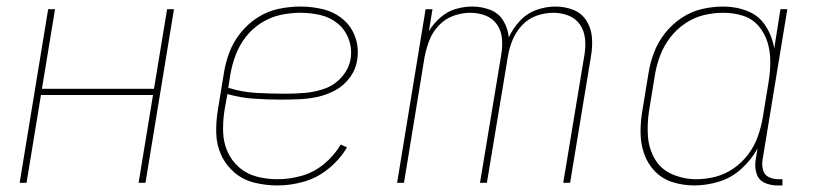

<svg xmlns="http://www.w3.org/2000/svg" viewBox="-20 -558 2488 586"><path d="M40 0H61L105 -268H447L403 0H424L511 -530H490L450 -287H108L148 -530H127Z M827 8Q867 8 907.5 -3.5Q948 -15 982.5 -43Q1017 -71 1039 -108L1020 -117Q1000 -83 969 -57.5Q938 -32 901 -21.5Q864 -11 827 -11Q794 -11 763.5 -19Q733 -27 710 -47Q687 -67 674.5 -95Q662 -123 661 -155.5Q660 -188 665 -220L674 -271Q712 -260 752.5 -257Q793 -254 834 -254Q862 -254 890.5 -255Q919 -256 947.5 -262Q976 -268 1002.5 -282Q1029 -296 1047.5 -321Q1066 -346 1070 -375Q1076 -411 1064.5 -444Q1053 -477 1027 -499Q1001 -521 967 -529.5Q933 -538 897 -538Q864 -538 830.5 -531Q797 -524 767 -505Q737 -486 714.5 -458Q692 -430 680 -398Q668 -366 663 -333L645 -223Q639 -187 640 -151Q641 -115 655.5 -84Q670 -53 696 -31Q722 -9 756.5 -0.5Q791 8 827 8ZM851 -272Q806 -272 762 -274.5Q718 -277 677 -290L676 -286L683 -330Q688 -360 699 -389.5Q710 -419 730 -445Q750 -471 778 -488.5Q806 -506 836.5 -512.5Q867 -519 897 -519Q928 -519 958 -512Q988 -505 1011 -486Q1034 -467 1044.5 -438Q1055 -409 1050 -378Q1045 -348 1023 -323Q1001 -298 971 -287.5Q941 -277 911 -274.5Q881 -272 851 -272Z M1192 0H1213L1276 -385Q1281 -410 1290.5 -435Q1300 -460 1319.5 -480.5Q1339 -501 1364.5 -510Q1390 -519 1415 -519Q1440 -519 1462 -510.5Q1484 -502 1497 -483Q1510 -464 1512 -440Q1514 -416 1510 -392L1445 0H1466L1530 -385Q1534 -410 1544 -435Q1554 -460 1573 -480.5Q1592 -501 1617.5 -510Q1643 -519 1669 -519Q1693 -519 1715 -510.5Q1737 -502 1750 -483Q1763 -464 1765.5 -440Q1768 -416 1764 -392L1699 0H1720L1784 -388Q1789 -417 1786.5 -445Q1784 -473 1769.5 -495.5Q1755 -518 1729.5 -528Q1704 -538 1675 -538Q1647 -538 1618 -528Q1589 -518 1567 -494.5Q1545 -471 1533 -444Q1530 -472 1516 -495Q1502 -518 1476 -528Q1450 -538 1422 -538Q1396 -538 1370.5 -530.5Q1345 -523 1324 -504.5Q1303 -486 1289 -463L1300 -530H1279Z M2099 8Q2136 8 2174 -3.5Q2212 -15 2242.5 -42.5Q2273 -70 2292 -105L2286 -68Q2283 -48 2289 -28.5Q2295 -9 2313 -0.5Q2331 8 2352 8H2368V-11H2355Q2340 -11 2326.5 -17.5Q2313 -24 2309 -38.5Q2305 -53 2307 -68L2383 -530H2362L2343 -410Q2337 -447 2317 -478.5Q2297 -510 2262 -524Q2227 -538 2188 -538Q2155 -538 2122.5 -530.5Q2090 -523 2060.5 -503.5Q2031 -484 2009.5 -456.5Q1988 -429 1976 -397.5Q1964 -366 1959 -333L1941 -223Q1935 -189 1935 -155Q1935 -121 1945.5 -90Q1956 -59 1978.5 -35.5Q2001 -12 2033 -2Q2065 8 2099 8ZM2105 -11Q2067 -11 2032 -26Q1997 -41 1978.5 -73Q1960 -105 1957.5 -143Q1955 -181 1961 -220L1979 -330Q1984 -360 1995 -389Q2006 -418 2025.5 -443.5Q2045 -469 2072 -487Q2099 -505 2128.5 -512Q2158 -519 2188 -519Q2219 -519 2247.5 -510Q2276 -501 2295 -479Q2314 -457 2322.5 -429Q2331 -401 2331 -370.5Q2331 -340 2326 -309L2308 -199Q2303 -170 2293 -141.5Q2283 -113 2264 -87.5Q2245 -62 2219 -44Q2193 -26 2163.5 -18.5Q2134 -11 2105 -11Z"/></svg>

Font: Iosevka Sparkle Thin
Style: Italic
Weight: 100
Italic angle: -9°
Designer: Belleve Invis
Foundry: Belleve Invis
Version: Version 4.5.0; ttfautohint (v1.8.3)